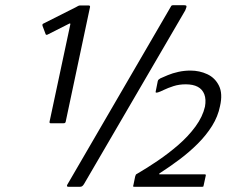

<svg xmlns="http://www.w3.org/2000/svg" viewBox="-20 -720 928 740"><path d="M246 0Q238 0 238 -3.5Q238 -7 241 -11L637 -692Q640 -698 642 -699Q644 -700 650 -700H689Q697 -700 698.5 -697Q700 -694 694 -680L304 -11Q301 -6 297.5 -3Q294 0 288 0ZM175 -245Q170 -245 171 -251L251 -626Q252 -631 247 -629L164 -587Q158 -584 156 -588L144 -620Q142 -627 147 -629L272 -692Q277 -695 281 -697Q285 -699 289 -699H321Q328 -699 327 -693L233 -250Q232 -247 230 -246Q228 -245 225 -245ZM500 0Q495 0 493.5 -1Q492 -2 494 -6L501 -40Q502 -44 503.5 -46.5Q505 -49 508 -50Q546 -72 588 -100.5Q630 -129 668 -162Q706 -195 733.5 -232.5Q761 -270 770 -309Q775 -337 767.5 -356.5Q760 -376 742 -385.5Q724 -395 696 -395Q670 -395 648.5 -388Q627 -381 611.5 -373.5Q596 -366 589 -364Q578 -361 580 -367L588 -407Q589 -411 591 -413Q593 -415 598 -418Q609 -423 627 -430.5Q645 -438 667.5 -443Q690 -448 714 -448Q749 -448 779 -434Q809 -420 824 -389.5Q839 -359 828 -311Q820 -271 797.5 -235Q775 -199 742.5 -166.5Q710 -134 672 -105.5Q634 -77 595 -52Q593 -50 593.5 -49Q594 -48 596 -48H770Q774 -48 773 -43L765 -6Q764 -1 763 -0.5Q762 0 757 0Z"/></svg>

Font: Glory Thin Medium
Style: Italic
Weight: 500
Italic angle: -12°
Version: Version 1.011